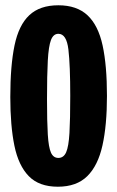

<svg xmlns="http://www.w3.org/2000/svg" viewBox="-20 -693 444 727"><path d="M199 14Q128 14 89 -26Q50 -66 34.5 -141.5Q19 -217 19 -326Q19 -444 35 -521Q51 -598 91 -635.5Q131 -673 201 -673Q271 -673 311.5 -635Q352 -597 368.5 -521Q385 -445 385 -330Q385 -219 368 -142.5Q351 -66 310.5 -26Q270 14 199 14ZM201 -95Q221 -95 230.5 -116.5Q240 -138 243 -189.5Q246 -241 246 -330Q246 -446 239 -505.5Q232 -565 201 -565Q182 -565 173 -541.5Q164 -518 161 -463.5Q158 -409 158 -317Q158 -232 161 -183.5Q164 -135 173 -115Q182 -95 201 -95Z"/></svg>

Font: Bricolage Grotesque 48pt Condensed Bricolage Grotesque 48pt Condensed Regular
Style: Bold
Weight: 700
Width: 3
Designer: Mathieu Triay
Foundry: Atelier Triay
Version: Version 1.000; ttfautohint (v1.8.4.7-5d5b);gftools[0.9.32]